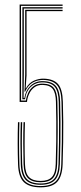

<svg xmlns="http://www.w3.org/2000/svg" viewBox="-20 -819 357 846"><path d="M159.2 6.5Q108.8 6.5 85 -16.6Q61.2 -39.8 59.5 -95.2Q58 -138.5 57.9 -186.4Q57.8 -234.2 59.2 -280.5H65.5Q64 -236 64 -188Q64 -140 65.5 -95.5Q67.2 -43.2 89.5 -21.2Q111.8 0.8 159.2 0.8Q204.8 0.8 226.5 -21Q248.2 -42.8 250 -95.5Q251.8 -146.8 252.4 -192.4Q253 -238 252.8 -281.6Q252.5 -325.2 251 -370.2Q249.5 -424.8 230.1 -445.2Q210.8 -465.8 171 -466.8Q146.2 -467.2 125 -455.6Q103.8 -444 90.5 -415H88L91 -490.8V-775.8H255.8V-770H97V-486.5L93 -430.2H94.5Q107.8 -454.2 129.5 -463.6Q151.2 -473 172.2 -472.5Q216.2 -471.2 235.9 -448.6Q255.5 -426 257 -370.5Q258.5 -324.2 258.8 -281.2Q259 -238.2 258.4 -193.2Q257.8 -148.2 256 -96Q254.2 -42 232.1 -17.8Q210 6.5 159.2 6.5ZM159.2 -4.8Q114.8 -4.8 94 -25.5Q73.2 -46.2 71.5 -95.8Q70.2 -139.2 70.1 -186.8Q70 -234.2 71.5 -280.5H77.8Q76.2 -235.8 76.2 -188.6Q76.2 -141.5 77.8 -96Q79.2 -50.5 98.2 -30.5Q117.2 -10.5 159.2 -10.5Q199.8 -10.5 218 -30.4Q236.2 -50.2 237.8 -96.2Q239.2 -145.2 239.9 -190.2Q240.5 -235.2 240.2 -279.6Q240 -324 238.8 -370.2Q237.8 -414.8 222.4 -434.9Q207 -455 169.2 -456Q138.5 -456.8 116.6 -436.9Q94.8 -417 90.2 -381.5H78.5L78.8 -500V-787.2H255.8V-781.5H84.8L85 -496.2L83.8 -387H87.5Q92.5 -420.5 114.8 -441.5Q137 -462.5 169.8 -461.5Q209.8 -460.5 226.8 -439.4Q243.8 -418.2 245 -370.2Q246.2 -325.2 246.5 -282.2Q246.8 -239.2 246.1 -193.6Q245.5 -148 243.8 -95.8Q242.2 -46.8 222.2 -25.8Q202.2 -4.8 159.2 -4.8ZM159.2 -16Q121.2 -16 103.2 -34.1Q85.2 -52.2 83.8 -96.2Q82.5 -139.5 82.4 -187.1Q82.2 -234.8 83.8 -280.5H90Q88.5 -235.8 88.5 -188.5Q88.5 -141.2 90 -96.5Q91.2 -55 108.1 -38.4Q125 -21.8 159.2 -21.8Q193 -21.8 208.8 -38.9Q224.5 -56 225.5 -96.2Q227.2 -151 227.8 -196.2Q228.2 -241.5 228 -283.4Q227.8 -325.2 226.5 -370Q225.8 -408.8 213.1 -426.2Q200.5 -443.8 168.2 -444.8Q145.5 -445.5 130.5 -433.6Q115.5 -421.8 107.9 -404.2Q100.2 -386.8 99 -370H66.5V-799H255.8V-793.2H72.5L72.8 -376H94.2Q96.2 -392.2 104.1 -409.8Q112 -427.2 127.9 -439.2Q143.8 -451.2 169 -450.5Q203.8 -449.5 217.8 -430.6Q231.8 -411.8 232.8 -370.2Q233.5 -334.8 234 -302.6Q234.5 -270.5 234.2 -238.5Q234 -206.5 233.5 -171.8Q233 -137 231.8 -96.2Q230.5 -53.8 213.9 -34.9Q197.2 -16 159.2 -16Z"/></svg>

Font: Big Shoulders Inline Display Thin ExtraLight
Style: Regular
Weight: 250
Version: Version 2.002